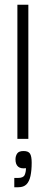

<svg xmlns="http://www.w3.org/2000/svg" viewBox="-20 -583 192 806"><path d="M53 0V-563H99V0ZM40 203V164H55Q78 164 83.5 151.5Q89 139 89 123Q67 126 56 116.5Q45 107 45 86Q45 72 52 61.5Q59 51 79 51Q99 51 106 62Q113 73 113 100Q113 132 108 155.5Q103 179 91 191Q79 203 57 203Z"/></svg>

Font: Darker Grotesque Light
Style: Regular
Weight: 400
Version: Version 1.000;gftools[0.9.28]